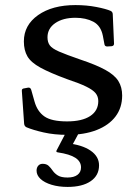

<svg xmlns="http://www.w3.org/2000/svg" viewBox="-20 -522 549 756"><path d="M295 -288Q358 -267 394.5 -247Q431 -227 446 -203Q461 -179 461 -146Q461 -98 435 -63.5Q409 -29 360.5 -10Q312 9 245 9Q194 9 152 -0.5Q110 -10 84 -21Q76 -25 75 -35L66 -164Q65 -173 75 -174L91 -177Q100 -178 103 -168L116 -122Q127 -83 155 -63.5Q183 -44 244 -44Q303 -44 335 -65Q367 -86 367 -124Q367 -142 356.5 -155Q346 -168 319.5 -181Q293 -194 245 -210Q177 -235 139.5 -255.5Q102 -276 88 -300Q74 -324 74 -359Q74 -423 130 -462.5Q186 -502 277 -502Q321 -502 359.5 -494.5Q398 -487 416 -479Q424 -475 424 -465L429 -350Q429 -341 419 -340L402 -339Q392 -339 391 -349L385 -381Q377 -421 347.5 -436.5Q318 -452 277 -452Q228 -452 197.5 -431Q167 -410 167 -375Q167 -356 176 -343.5Q185 -331 212.5 -319Q240 -307 295 -288ZM246 214Q211 214 183 205.5Q155 197 139.5 182.5Q124 168 124 150Q124 138 130.5 130.5Q137 123 148 123Q163 123 171.5 131Q180 139 187.5 150Q195 161 208 169Q221 177 246 177Q271 177 285 166.5Q299 156 299 137Q299 114 277 99.5Q255 85 208 78Q198 77 204 68L251 -22H303L252 73L244 42Q303 48 336.5 71Q370 94 370 129Q370 169 337 191.5Q304 214 246 214Z"/></svg>

Font: Hahmlet
Style: Regular
Weight: 400
Designer: Minjoo Ham & Mark Frömberg
Foundry: hypertype
Version: Version 1.002